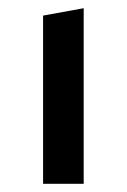

<svg xmlns="http://www.w3.org/2000/svg" viewBox="-20 -448 309 468"><path d="M85 0V-410L184 -428V0Z"/></svg>

Font: Ysabeau Office SemiBold
Style: Regular
Weight: 600
Designer: Christian Thalmann (Catharsis Fonts)
Version: Version 2.001;gftools[0.9.30]; featfreeze: tnum,lnum,ss02